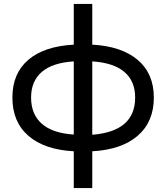

<svg xmlns="http://www.w3.org/2000/svg" viewBox="-20 -762 845 976"><path d="M449 7V194H355V7Q206 -1 124.5 -71.5Q43 -142 43 -266Q43 -389 124 -458Q205 -527 355 -535V-742H449V-535Q598 -527 680 -457.5Q762 -388 762 -266Q762 -143 680 -72Q598 -1 449 7ZM355 -78V-450Q246 -443 192 -396Q138 -349 138 -266Q138 -181 192.5 -133Q247 -85 355 -78ZM667 -266Q667 -350 612 -396.5Q557 -443 449 -450V-77Q667 -94 667 -266Z"/></svg>

Font: APTA Sans Medium
Style: Bold
Weight: 500
Version: Version 7.200